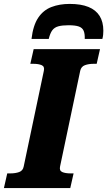

<svg xmlns="http://www.w3.org/2000/svg" viewBox="-52 -961 548 981"><path d="M304 -941Q252 -941 210.5 -925Q169 -909 143 -870Q117 -831 109 -762H197Q204 -791 215 -806Q226 -821 246 -826.5Q266 -832 298 -832Q333 -832 351 -825.5Q369 -819 375.5 -803.5Q382 -788 381 -762H471Q474 -773 475 -783.5Q476 -794 476 -804Q476 -849 457 -879.5Q438 -910 400 -925.5Q362 -941 304 -941ZM69 -110 172 -599Q177 -621 161 -628Q145 -635 118 -635H103L120 -710H459L442 -635H427Q401 -635 382 -628Q363 -621 358 -600L255 -111Q250 -89 266 -82Q282 -75 309 -75H324L307 0H-32L-15 -75H0Q27 -75 46 -82Q65 -89 69 -110Z"/></svg>

Font: Roboto Serif 20pt
Style: Bold Italic
Weight: 700
Italic angle: -10°
Version: Version 1.007